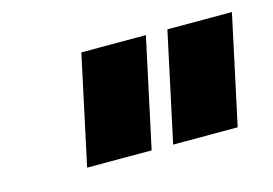

<svg xmlns="http://www.w3.org/2000/svg" viewBox="-46 -806 552 388"><g transform="rotate(-15 230.0 -612.0)"><path d="M96 -498 145 -726H280L231 -498ZM276 -498 325 -726H460L411 -498Z"/></g></svg>

Font: Raleway-v4020 ExtraBold
Style: Italic
Weight: 800
Italic angle: -12°
Designer: Matt McInerney, Pablo Impallari, Rodrigo Fuenzalida
Foundry: Matt McInerney, Pablo Impallari, Rodrigo Fuenzalida
Version: Version 4.020;PS 004.020;hotconv 1.0.88;makeotf.lib2.5.64775